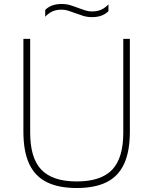

<svg xmlns="http://www.w3.org/2000/svg" viewBox="-20 -935 770 964"><path d="M365.5 9Q274 9 214.8 -20.5Q155.5 -50 126.5 -112.5Q97.5 -175 97.5 -274V-740H131.5V-269Q131.5 -141 188 -82.5Q244.5 -24 365.5 -24Q486.5 -24 542.8 -82.5Q599 -141 599 -269V-740H632V-274Q632 -175 603.2 -112.5Q574.5 -50 515.5 -20.5Q456.5 9 365.5 9ZM441.5 -849Q418.5 -849 398 -855.2Q377.5 -861.5 358 -869Q340.5 -875.5 323.8 -881Q307 -886.5 289.5 -886.5Q263 -886.5 243.5 -877.8Q224 -869 207 -851V-885Q221 -899.5 241.2 -907.2Q261.5 -915 289.5 -915Q313 -915 333.5 -908.8Q354 -902.5 373 -895Q390.5 -888.5 407.2 -883Q424 -877.5 441.5 -877.5Q468 -877.5 487.8 -886.2Q507.5 -895 524.5 -913V-879Q510.5 -864.5 490 -856.8Q469.5 -849 441.5 -849Z"/></svg>

Font: Encode Sans SC SemiExpanded Thin
Style: Regular
Weight: 250
Width: 6
Designer: Multiple Designers
Foundry: Impallari Type
Version: Version 3.002